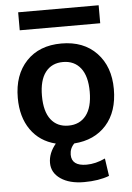

<svg xmlns="http://www.w3.org/2000/svg" viewBox="-61 -762 708 1028"><g transform="rotate(-5 292.5 -248.5)"><path d="M34.2 -259.8Q34.2 -383.8 103.5 -457Q172.9 -530.3 292 -530.3Q411.1 -530.3 481 -457Q550.8 -383.8 550.8 -262.7Q550.8 -141.6 487.3 -70.3Q423.8 1 314.5 8.8Q290 33.2 290 67.4Q290 127.9 370.1 127.9Q418.9 127.9 470.7 103.5L484.4 198.2Q427.7 219.7 349.1 219.7Q270.5 219.7 223.1 187Q175.8 154.3 175.8 101.6Q175.8 48.8 215.8 1Q129.9 -20.5 82 -88.9Q34.2 -157.2 34.2 -259.8ZM76.2 -620.1V-716.8H508.8V-620.1ZM197.8 -387.2Q164.1 -343.8 164.1 -259.8Q164.1 -175.8 197.8 -132.3Q231.4 -88.9 292 -88.9Q352.5 -88.9 386.7 -132.3Q420.9 -175.8 420.9 -259.8Q420.9 -343.8 386.7 -387.2Q352.5 -430.7 292 -430.7Q231.4 -430.7 197.8 -387.2Z"/></g></svg>

Font: GenEi M Gothic v2 Bold
Style: Regular
Weight: 700
Version: Version 2.0